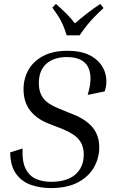

<svg xmlns="http://www.w3.org/2000/svg" viewBox="-20 -949 588 979"><path d="M239 10Q186 10 139 -6Q92 -22 62.5 -62Q33 -102 32 -172L95 -192Q92 -125 111 -88Q130 -51 164 -36.5Q198 -22 240 -22Q322 -22 364.5 -59.5Q407 -97 407 -161Q407 -207 382.5 -237Q358 -267 299 -291L225 -320Q165 -344 132.5 -387Q100 -430 100 -494Q100 -547 124.5 -591.5Q149 -636 199 -663Q249 -690 325 -690Q387 -690 428.5 -671.5Q470 -653 493 -622.5Q516 -592 521 -555.5Q526 -519 514 -483L427 -465Q455 -556 429 -607Q403 -658 321 -658Q256 -658 217 -624.5Q178 -591 178 -524Q178 -479 200.5 -448.5Q223 -418 281 -395L355 -365Q418 -340 452 -299.5Q486 -259 486 -197Q486 -144 459.5 -96.5Q433 -49 378 -19.5Q323 10 239 10ZM508 -908Q480 -882 461 -862.5Q442 -843 425 -822Q408 -801 386 -769H320Q310 -801 300.5 -822.5Q291 -844 278.5 -864Q266 -884 247 -910L265 -929Q294 -904 318.5 -879.5Q343 -855 362 -830Q391 -855 422.5 -879.5Q454 -904 491 -929Z"/></svg>

Font: Inria Serif
Style: Italic
Weight: 400
Italic angle: -10°
Designer: Black Foundry Team
Foundry: Black Foundry
Version: Version 1.000; ttfautohint (v1.8.3)